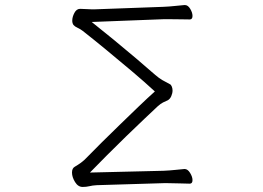

<svg xmlns="http://www.w3.org/2000/svg" viewBox="-20 -728 1040 760"><path d="M711 -59Q723 -59 732.5 -43.5Q742 -28 742 -15Q742 -1 731 -1Q718 -1 693 -2Q668 -3 644 -3H628L363 5Q346 6 334 9Q322 12 307 12Q289 12 277 -7.5Q265 -27 265 -45Q265 -62 276 -68Q288 -75 300 -83.5Q312 -92 327 -108Q348 -130 381.5 -163Q415 -196 453.5 -233.5Q492 -271 528.5 -306Q565 -341 593 -366Q553 -403 501.5 -446.5Q450 -490 399 -532Q348 -574 307 -606Q298 -613 287 -618Q276 -623 271 -629Q266 -636 266 -646Q266 -661 274.5 -677Q283 -693 297 -693Q311 -693 321.5 -692Q332 -691 344 -691H353L627 -701Q651 -702 673.5 -704.5Q696 -707 710 -708H712Q724 -708 733 -693Q742 -678 742 -665Q742 -651 731 -651Q718 -651 696.5 -651.5Q675 -652 651 -652H628L343 -641Q386 -607 431 -570Q476 -533 518.5 -497Q561 -461 595 -431Q609 -419 622.5 -411Q636 -403 652 -395Q657 -393 660 -385.5Q663 -378 663 -370Q663 -359 658 -347.5Q653 -336 644 -331Q635 -327 625.5 -322.5Q616 -318 604 -307Q585 -289 551.5 -257.5Q518 -226 479 -188Q440 -150 402.5 -112.5Q365 -75 336 -45L627 -52Q651 -53 674 -55.5Q697 -58 710 -59Z"/></svg>

Font: Moon Stars Kai T HW Light
Style: Regular
Weight: 300
Designer: GuiWonder
Version: Version 1.101